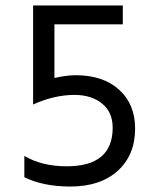

<svg xmlns="http://www.w3.org/2000/svg" viewBox="-20 -674 568 702"><path d="M179 -585V-389Q224 -399 257 -399Q357 -399 415.5 -346Q474 -293 474 -204Q474 -107 410.5 -49.5Q347 8 237 8Q138 8 69 -26V-104Q133 -66 224 -66Q392 -66 392 -207Q392 -264 353 -295.5Q314 -327 252 -327Q179 -327 101 -292V-654H429V-585Z"/></svg>

Font: Hind Regular
Style: Regular
Weight: 400
Designer: Manushi Parikh, Satya Rajpurohit
Foundry: Indian Type Foundry
Version: Version 1.201;PS 1.0;hotconv 1.0.78;makeotf.lib2.5.61930; tt